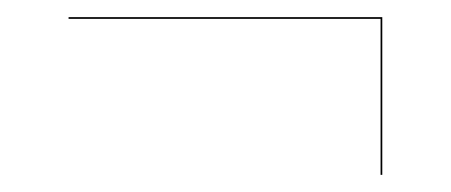

<svg xmlns="http://www.w3.org/2000/svg" viewBox="-20 -407 526 224"><path d="M424 -203V-385H60V-387H426V-203Z"/></svg>

Font: Bodoni Moda 96pt
Style: Bold
Weight: 700
Version: Version 2.005